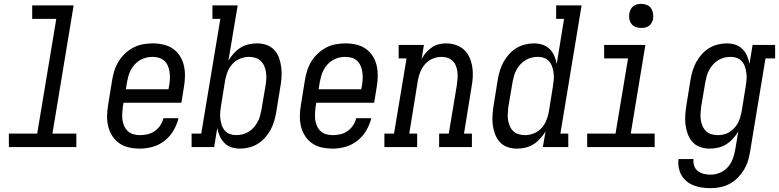

<svg xmlns="http://www.w3.org/2000/svg" viewBox="-20 -763 4041 996"><path d="M26 0V-70H173L272 -665H147V-735H362L252 -70H376V0Z M706 8Q677 8 649.5 2Q622 -4 600 -19Q578 -34 563 -57Q548 -80 541.5 -106.5Q535 -133 535.5 -162Q536 -191 541 -219L562 -349Q566 -374 574 -398.5Q582 -423 596 -445.5Q610 -468 630 -486.5Q650 -505 673.5 -517Q697 -529 722.5 -533.5Q748 -538 773 -538Q801 -538 828.5 -531.5Q856 -525 877.5 -510Q899 -495 913.5 -472Q928 -449 934 -422.5Q940 -396 939.5 -367.5Q939 -339 934 -311L921 -230H621L617 -208Q615 -191 614 -173.5Q613 -156 615.5 -139.5Q618 -123 625 -108Q632 -93 644 -82Q656 -71 672.5 -66.5Q689 -62 706 -62Q726 -62 745.5 -66.5Q765 -71 782.5 -83Q800 -95 811.5 -112.5Q823 -130 828 -150H906Q898 -117 880 -86Q862 -55 834 -33Q806 -11 772.5 -1.5Q739 8 706 8ZM633 -300H854L858 -322Q861 -339 861.5 -356.5Q862 -374 859.5 -390.5Q857 -407 850.5 -422Q844 -437 832.5 -447.5Q821 -458 805 -463Q789 -468 771 -468Q755 -468 738.5 -464Q722 -460 707 -451.5Q692 -443 680 -430Q668 -417 659.5 -401.5Q651 -386 646.5 -370Q642 -354 639 -338Z M1225 8Q1202 8 1180.5 1Q1159 -6 1144 -21.5Q1129 -37 1120 -57Q1111 -77 1107 -99L1091 0H974V-70H1024L1123 -665H1082V-735H1213L1165 -449Q1177 -469 1193 -486.5Q1209 -504 1228.5 -516Q1248 -528 1270 -533Q1292 -538 1314 -538Q1314 -538 1314 -538Q1314 -538 1314 -538Q1314 -538 1314 -538Q1314 -538 1314 -538Q1340 -538 1363.5 -529.5Q1387 -521 1403.5 -503Q1420 -485 1428 -461.5Q1436 -438 1439 -413.5Q1442 -389 1440.5 -362.5Q1439 -336 1434 -311L1413 -181Q1409 -157 1402 -134Q1395 -111 1383.5 -89.5Q1372 -68 1355 -49Q1338 -30 1317 -17Q1296 -4 1272 2Q1248 8 1225 8ZM1205 -62Q1221 -62 1237.5 -66Q1254 -70 1269 -79Q1284 -88 1295.5 -101Q1307 -114 1315.5 -129Q1324 -144 1328.5 -160Q1333 -176 1336 -192L1358 -322Q1361 -339 1361.5 -356.5Q1362 -374 1359.5 -390Q1357 -406 1350.5 -421Q1344 -436 1332.5 -447Q1321 -458 1305 -463Q1289 -468 1272 -468Q1249 -468 1226 -459Q1203 -450 1186.5 -432Q1170 -414 1161 -392Q1152 -370 1148 -347L1127 -217Q1124 -200 1122.5 -182Q1121 -164 1123 -147.5Q1125 -131 1130 -115Q1135 -99 1145.5 -86.5Q1156 -74 1172 -68Q1188 -62 1205 -62Z M1706 8Q1677 8 1649.5 2Q1622 -4 1600 -19Q1578 -34 1563 -57Q1548 -80 1541.5 -106.5Q1535 -133 1535.5 -162Q1536 -191 1541 -219L1562 -349Q1566 -374 1574 -398.5Q1582 -423 1596 -445.5Q1610 -468 1630 -486.5Q1650 -505 1673.5 -517Q1697 -529 1722.5 -533.5Q1748 -538 1773 -538Q1801 -538 1828.5 -531.5Q1856 -525 1877.5 -510Q1899 -495 1913.5 -472Q1928 -449 1934 -422.5Q1940 -396 1939.5 -367.5Q1939 -339 1934 -311L1921 -230H1621L1617 -208Q1615 -191 1614 -173.5Q1613 -156 1615.5 -139.5Q1618 -123 1625 -108Q1632 -93 1644 -82Q1656 -71 1672.5 -66.5Q1689 -62 1706 -62Q1726 -62 1745.5 -66.5Q1765 -71 1782.5 -83Q1800 -95 1811.5 -112.5Q1823 -130 1828 -150H1906Q1898 -117 1880 -86Q1862 -55 1834 -33Q1806 -11 1772.5 -1.5Q1739 8 1706 8ZM1633 -300H1854L1858 -322Q1861 -339 1861.5 -356.5Q1862 -374 1859.5 -390.5Q1857 -407 1850.5 -422Q1844 -437 1832.5 -447.5Q1821 -458 1805 -463Q1789 -468 1771 -468Q1755 -468 1738.5 -464Q1722 -460 1707 -451.5Q1692 -443 1680 -430Q1668 -417 1659.5 -401.5Q1651 -386 1646.5 -370Q1642 -354 1639 -338Z M1974 0V-70H2024L2089 -460H2048V-530H2179L2167 -456Q2176 -474 2189.5 -489.5Q2203 -505 2220 -517Q2237 -529 2256.5 -533.5Q2276 -538 2295 -538Q2321 -538 2345.5 -529.5Q2370 -521 2388 -504Q2406 -487 2416 -464Q2426 -441 2430 -415.5Q2434 -390 2432.5 -363.5Q2431 -337 2426 -311L2387 -70H2428V0H2258V-70H2308L2350 -322Q2352 -339 2353.5 -356Q2355 -373 2353 -389Q2351 -405 2345.5 -420Q2340 -435 2329 -446Q2318 -457 2303 -462.5Q2288 -468 2271 -468Q2248 -468 2225.5 -459Q2203 -450 2186.5 -432Q2170 -414 2161 -392Q2152 -370 2148 -347L2103 -70H2144V0Z M2661 8Q2661 8 2661 8Q2661 8 2661 8Q2661 8 2661 8Q2661 8 2661 8Q2635 8 2611.5 -0.5Q2588 -9 2572 -27Q2556 -45 2547.5 -68.5Q2539 -92 2536 -116.5Q2533 -141 2535 -167.5Q2537 -194 2541 -219L2562 -349Q2566 -373 2573 -396Q2580 -419 2591.5 -440.5Q2603 -462 2620 -481Q2637 -500 2658 -513Q2679 -526 2703 -532Q2727 -538 2750 -538Q2773 -538 2794.5 -531Q2816 -524 2831.5 -508.5Q2847 -493 2855.5 -473Q2864 -453 2868 -431L2906 -665H2865V-735H2997L2887 -70H2928V0H2796L2810 -81Q2798 -61 2782 -43.5Q2766 -26 2746.5 -14Q2727 -2 2705 3Q2683 8 2661 8ZM2704 -62Q2726 -62 2749 -71Q2772 -80 2788.5 -98Q2805 -116 2814 -138Q2823 -160 2827 -183L2848 -313Q2851 -331 2852.5 -348.5Q2854 -366 2852 -382.5Q2850 -399 2845 -415Q2840 -431 2829.5 -443.5Q2819 -456 2803.5 -462Q2788 -468 2770 -468Q2754 -468 2737.5 -464Q2721 -460 2706 -451Q2691 -442 2679.5 -429Q2668 -416 2659.5 -401Q2651 -386 2646.5 -370Q2642 -354 2639 -338L2617 -208Q2615 -191 2614 -173.5Q2613 -156 2615.5 -140Q2618 -124 2624.5 -109Q2631 -94 2642.5 -83Q2654 -72 2670 -67Q2686 -62 2703 -62Z M3026 0V-70H3173L3238 -460H3114V-530H3328L3252 -70H3376V0ZM3306 -618Q3291 -618 3277.5 -623Q3264 -628 3255.5 -639.5Q3247 -651 3244.5 -665.5Q3242 -680 3245 -695Q3247 -705 3252 -715Q3257 -725 3266 -731.5Q3275 -738 3285.5 -740.5Q3296 -743 3306 -743Q3321 -743 3335 -737.5Q3349 -732 3357 -720.5Q3365 -709 3367.5 -694.5Q3370 -680 3368 -665Q3366 -655 3360.5 -645Q3355 -635 3346 -628.5Q3337 -622 3326.5 -620Q3316 -618 3306 -618Z M3667 213Q3644 213 3622 210Q3600 207 3580 199.5Q3560 192 3543 178.5Q3526 165 3515.5 146.5Q3505 128 3501 106Q3497 84 3500 62H3578Q3575 80 3581 97Q3587 114 3600.5 124.5Q3614 135 3631.5 139Q3649 143 3667 143Q3691 143 3715 133Q3739 123 3756 103.5Q3773 84 3781.5 60.5Q3790 37 3794 13L3810 -81Q3798 -61 3782 -43.5Q3766 -26 3746.5 -14Q3727 -2 3705 3Q3683 8 3661 8Q3661 8 3661 8Q3661 8 3661 8Q3635 8 3611.5 -0.5Q3588 -9 3572 -27Q3556 -45 3547.5 -68.5Q3539 -92 3536 -116.5Q3533 -141 3535 -167.5Q3537 -194 3541 -219L3562 -349Q3566 -373 3573 -396Q3580 -419 3591.5 -440.5Q3603 -462 3620 -481Q3637 -500 3658 -513Q3679 -526 3703 -532Q3727 -538 3750 -538Q3773 -538 3794.5 -531Q3816 -524 3831.5 -508.5Q3847 -493 3855.5 -473Q3864 -453 3868 -431L3884 -530H4001V-460H3951L3871 24Q3867 49 3859.5 73Q3852 97 3838.5 119Q3825 141 3806 160Q3787 179 3764 191Q3741 203 3716.5 208Q3692 213 3667 213ZM3704 -62Q3719 -62 3734.5 -65.5Q3750 -69 3763.5 -77.5Q3777 -86 3788.5 -98Q3800 -110 3807.5 -124Q3815 -138 3819.5 -153Q3824 -168 3827 -183L3848 -313Q3851 -330 3852.5 -348Q3854 -366 3852 -382.5Q3850 -399 3845 -415Q3840 -431 3829.5 -443.5Q3819 -456 3803.5 -462Q3788 -468 3770 -468Q3754 -468 3737.5 -464Q3721 -460 3706 -451Q3691 -442 3679.5 -429Q3668 -416 3659.5 -401Q3651 -386 3646.5 -370Q3642 -354 3639 -338L3617 -208Q3615 -191 3614 -173.5Q3613 -156 3615.5 -140Q3618 -124 3624.5 -109Q3631 -94 3642.5 -83Q3654 -72 3670 -67Q3686 -62 3703 -62Z"/></svg>

Font: Iosevka Slab Oblique
Style: Regular
Weight: 400
Italic angle: -9°
Monospace: yes
Designer: Belleve Invis
Foundry: Belleve Invis
Version: Version 11.1.1; ttfautohint (v1.8.3)